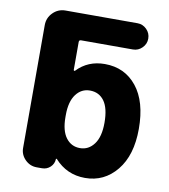

<svg xmlns="http://www.w3.org/2000/svg" viewBox="-85 -846 799 908"><g transform="rotate(10 315.0 -392.0)"><path d="M429.7 -283.2Q429.7 -353.5 404.8 -387.7Q379.9 -421.9 335.9 -421.9Q294.9 -421.9 269 -387.2Q243.2 -352.5 243.2 -288.1V-278.3Q243.2 -212.9 268.6 -179.2Q293.9 -145.5 335.9 -145.5Q377 -145.5 403.3 -180.7Q429.7 -215.8 429.7 -283.2ZM237.3 -76.2Q236.3 -77.1 234.9 -76.7Q233.4 -76.2 233.4 -75.2Q232.4 -51.8 215.8 -36.1Q199.2 -20.5 175.8 -20.5H150.4Q118.2 -20.5 94.7 -43.9Q71.3 -67.4 71.3 -99.6V-689.5Q71.3 -724.6 96.2 -749.5Q121.1 -774.4 156.2 -774.4H502Q527.3 -774.4 545.9 -755.9Q564.5 -737.3 564.5 -711.4Q564.5 -685.5 545.9 -667Q527.3 -648.4 502 -648.4H252.9Q243.2 -648.4 243.2 -638.7V-504.9Q243.2 -502 245.6 -501Q248 -500 250 -502Q302.7 -557.6 383.8 -557.6Q479.5 -557.6 537.1 -485.8Q594.7 -414.1 594.7 -283.2Q594.7 -156.2 535.2 -83.5Q475.6 -10.7 383.8 -10.7Q295.9 -10.7 237.3 -76.2Z"/></g></svg>

Font: Gen Jyuu GothicX Heavy
Style: Bold
Weight: 900
Designer: [Source Han Sans]
Ryoko NISHIZUKA  (kana & ideographs); Paul D. Hunt (Latin, Greek & Cyrillic); Wenlong ZHANG  (bopomofo
Version: Version 1.002.20150607